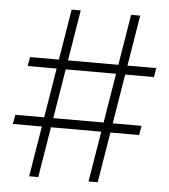

<svg xmlns="http://www.w3.org/2000/svg" viewBox="-52 -775 726 823"><g transform="rotate(5 311.0 -364.0)"><path d="M359.4 0 479 -727.5H518.1L398.9 0ZM14.6 -217.3 22 -257.3H564.9L558.1 -217.3ZM104 0 223.1 -727.5H262.2L143.1 0ZM56.2 -470.2 63.5 -509.3H606L600.1 -470.2Z"/></g></svg>

Font: Inter 18pt ExtraLight
Style: Regular
Weight: 250
Designer: Rasmus Andersson
Foundry: rsms
Version: Version 4.001;git-66647c0bb